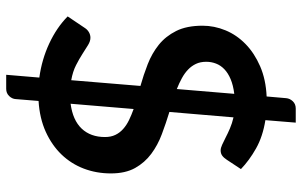

<svg xmlns="http://www.w3.org/2000/svg" viewBox="-198 -666 975 620"><g transform="rotate(90 290.0 -356.5)"><path d="M342 -415.5Q378 -404.5 413.5 -391.2Q449 -378 477.2 -357Q505.5 -336 523 -304.8Q540.5 -273.5 540.5 -226.5Q540.5 -180 525 -139.2Q509.5 -98.5 479.5 -67.2Q449.5 -36 406 -16.2Q362.5 3.5 306.5 7L300.5 80.5Q300 92 290.8 101.8Q281.5 111.5 267.5 111.5H222L231 4.5Q172.5 -3.5 121 -27.5Q69.5 -51.5 33.5 -87L71.5 -143.5Q76.5 -151 84.8 -155.8Q93 -160.5 102.5 -160.5Q113.5 -160.5 126 -152.8Q138.5 -145 154.5 -134.8Q170.5 -124.5 191 -114Q211.5 -103.5 239.5 -98.5L258 -322Q222.5 -332 187.8 -345.5Q153 -359 125.2 -381.2Q97.5 -403.5 80.5 -437.5Q63.5 -471.5 63.5 -522.5Q63.5 -560.5 78.5 -596.8Q93.5 -633 122.8 -661.5Q152 -690 194.5 -708.5Q237 -727 292 -729.5L297.5 -792.5Q298.5 -804.5 307.5 -814Q316.5 -823.5 331 -823.5H376.5L368.5 -725.5Q421.5 -717 460 -695.2Q498.5 -673.5 526.5 -646.5L496.5 -601Q490 -591 483 -586Q476 -581 466 -581Q458.5 -581 448 -585.8Q437.5 -590.5 424.5 -597.2Q411.5 -604 395.2 -611Q379 -618 359.5 -622.5ZM283.5 -625Q255.5 -621.5 236 -613.2Q216.5 -605 204 -593Q191.5 -581 185.8 -566Q180 -551 180 -534.5Q180 -515.5 186.8 -501.2Q193.5 -487 205.2 -475.8Q217 -464.5 233 -455.8Q249 -447 268 -439.5ZM315.5 -96.5Q368.5 -103.5 395.8 -132.2Q423 -161 423 -207.5Q423 -226.5 416.2 -240.8Q409.5 -255 397.2 -266Q385 -277 368.5 -285Q352 -293 332.5 -300Z"/></g></svg>

Font: Lato
Style: Bold
Weight: 700
Designer: Lukasz Dziedzic with Adam Twardoch and Botio Nikoltchev
Foundry: tyPoland Lukasz Dziedzic
Version: Version 2.010; 2014-09-01; http://www.latofonts.com/; ttfaut